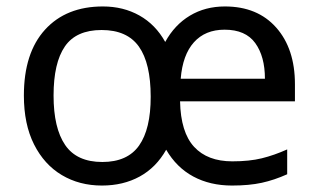

<svg xmlns="http://www.w3.org/2000/svg" viewBox="-20 -565 986 595"><path d="M677 -545Q778 -545 836 -479.5Q894 -414 894 -304V-251H538Q540 -155 581.5 -110Q623 -65 700 -65Q753 -65 791.5 -74.5Q830 -84 870 -102V-25Q830 -7 791 1.5Q752 10 699 10Q631 10 579 -18Q527 -46 495 -101Q464 -46 413 -18Q362 10 296 10Q226 10 171.5 -22.5Q117 -55 85.5 -117.5Q54 -180 54 -269Q54 -401 119.5 -473Q185 -545 299 -545Q362 -545 412 -517Q462 -489 492 -435Q521 -488 568.5 -516.5Q616 -545 677 -545ZM295 -472Q216 -472 181 -421Q146 -370 146 -269Q146 -168 182 -115.5Q218 -63 297 -63Q375 -63 411 -114Q447 -165 447 -265Q447 -369 410.5 -420.5Q374 -472 295 -472ZM676 -473Q616 -473 581 -434Q546 -395 540 -321H801Q801 -390 771 -431.5Q741 -473 676 -473Z"/></svg>

Font: Noto Sans NKo Unjoined
Style: Regular
Weight: 400
Designer: Monotype Design Team
Foundry: Monotype Imaging Inc.
Version: Version 2.004